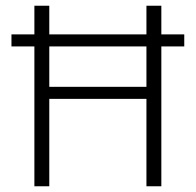

<svg xmlns="http://www.w3.org/2000/svg" viewBox="-20 -650 683 670"><path d="M623 -530V-488H543V0H491V-305H152V0H100V-488H20V-530H100V-630H152V-530H491V-630H543V-530ZM491 -347V-488H152V-347Z"/></svg>

Font: Mukta Vaani ExtraLight
Style: Regular
Weight: 275
Designer: Noopur Datye, Girish Dalvi, Yashodeep Gholap, Pallavi Karambelkar
Foundry: Ek Type
Version: Version 2.538;PS 1.000;hotconv 16.6.51;makeotf.lib2.5.65220;